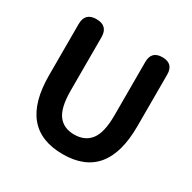

<svg xmlns="http://www.w3.org/2000/svg" viewBox="-166 -904 1079 1081"><g transform="rotate(30 373.5 -363.0)"><path d="M518.6 -320.3V-668.9Q518.6 -740.2 589.8 -740.2Q661.1 -740.2 661.1 -668.9V-333Q661.1 13.7 375 13.7Q86.9 13.7 86.9 -333V-666Q86.9 -740.2 161.1 -740.2Q235.4 -740.2 235.4 -666V-320.3Q235.4 -209 271 -161.6Q306.6 -114.3 375 -114.3Q445.3 -114.3 481.9 -162.1Q518.6 -210 518.6 -320.3Z"/></g></svg>

Font: GenSenMaruGothic TW TTF Bold
Style: Regular
Weight: 700
Version: Version 1.301